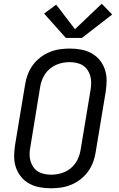

<svg xmlns="http://www.w3.org/2000/svg" viewBox="-20 -1004 640 1032"><path d="M254 8Q223 8 193 2.5Q163 -3 137.5 -17Q112 -31 93.5 -53.5Q75 -76 65.5 -104Q56 -132 56 -162.5Q56 -193 61 -225L115 -550Q119 -577 129 -603.5Q139 -630 156 -653.5Q173 -677 196.5 -695Q220 -713 246.5 -724Q273 -735 300.5 -739Q328 -743 355 -743Q355 -743 355 -743Q355 -743 355 -743Q386 -743 416 -737.5Q446 -732 471.5 -718Q497 -704 515.5 -681.5Q534 -659 543.5 -631Q553 -603 553 -572.5Q553 -542 548 -510L494 -185Q490 -158 480 -131.5Q470 -105 453 -81.5Q436 -58 412.5 -40Q389 -22 362.5 -11Q336 0 308.5 4Q281 8 254 8Q254 8 254 8Q254 8 254 8ZM255 -65Q273 -65 291.5 -68.5Q310 -72 327.5 -79.5Q345 -87 360 -99.5Q375 -112 386 -128Q397 -144 403.5 -161.5Q410 -179 413 -197L467 -522Q470 -542 470 -560.5Q470 -579 465 -596.5Q460 -614 450 -628.5Q440 -643 425 -652.5Q410 -662 391.5 -666Q373 -670 354 -670Q336 -670 317.5 -666.5Q299 -663 282 -655.5Q265 -648 249.5 -635.5Q234 -623 223 -607Q212 -591 205.5 -573.5Q199 -556 196 -538L143 -213Q139 -193 139 -174.5Q139 -156 144 -138.5Q149 -121 159 -106.5Q169 -92 184 -82.5Q199 -73 217.5 -69Q236 -65 255 -65ZM334 -800 217 -931 282 -979 383 -847 527 -984 583 -926 420 -800Z"/></svg>

Font: Iosevka SS04 Extended Oblique
Style: Regular
Weight: 400
Width: 7
Italic angle: -9°
Monospace: yes
Designer: Belleve Invis
Foundry: Belleve Invis
Version: Version 19.0.0; ttfautohint (v1.8.4)